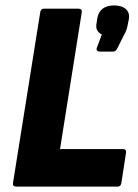

<svg xmlns="http://www.w3.org/2000/svg" viewBox="-20 -687 509 707"><path d="M39 0Q26 0 28 -14L128 -641Q130 -655 141 -655H269Q283 -655 281 -641L201 -138H433Q446 -138 444 -124L427 -14Q425 0 414 0ZM347 -497Q341 -497 337.5 -501Q334 -505 337 -512L355 -560Q344 -565 338 -575.5Q332 -586 336 -604L338 -619Q347 -667 400 -667Q429 -667 444 -653Q459 -639 454 -614L451 -599Q449 -588 446 -578.5Q443 -569 436 -557L413 -511Q407 -497 397 -497Z"/></svg>

Font: Sofia Sans Semi Condensed Black
Style: Italic
Weight: 900
Italic angle: -9°
Version: Version 4.100